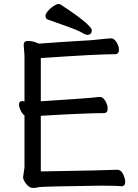

<svg xmlns="http://www.w3.org/2000/svg" viewBox="-20 -906 678 942"><path d="M142.1 16.1Q124 16.1 108.6 -3.4Q93.3 -22.9 93.3 -37.1L100.1 -84V-339.8Q90.3 -346.2 81.8 -363.5Q73.2 -380.9 73.2 -393.1Q73.2 -410.2 89.4 -410.2L100.1 -408.2V-633.8L96.2 -685.1Q96.2 -705.1 116.2 -705.1Q144 -705.1 170.4 -691.9Q265.1 -699.2 430.2 -709Q462.4 -711.9 488.3 -714.8Q514.2 -717.8 526.4 -717.8Q540 -717.8 551.8 -698.5Q563.5 -679.2 563.5 -662.1Q563.5 -640.1 544.4 -640.1Q456.1 -640.1 180.2 -621.1V-409.2Q397.5 -422.9 433.1 -426.8Q459.5 -430.2 471.2 -430.2Q485.4 -430.2 496.8 -410.6Q508.3 -391.1 508.3 -373Q508.3 -351.1 489.3 -351.1Q404.3 -351.1 180.2 -337.9V-64.9Q523.4 -70.8 555.2 -73.2Q573.2 -73.2 583.7 -52Q594.2 -30.8 594.2 -14.2Q594.2 7.8 576.2 7.8Q552.2 4.9 473.1 4.9Q179.2 8.8 168.2 12.5Q157.2 16.1 142.1 16.1ZM407.2 -734.9Q400.4 -734.9 379.9 -746.8Q359.4 -758.8 311.8 -775.4Q264.2 -792 214.4 -810.1Q203.1 -814.9 203.1 -828.1Q203.1 -837.9 215.1 -852.1Q227.1 -866.2 242.2 -876.2Q257.3 -886.2 266.1 -886.2Q273.4 -886.2 277.3 -883.8Q430.2 -783.2 430.2 -757.8Q430.2 -734.9 407.2 -734.9Z"/></svg>

Font: LXGW WenKai GB Screen
Style: Regular
Weight: 400
Designer: LXGW / Fontworks Inc.
Foundry: LXGW / Fontworks Inc.
Version: Version 1.321;February 19, 2024;FontCreator 14.0.0.2901 64-b